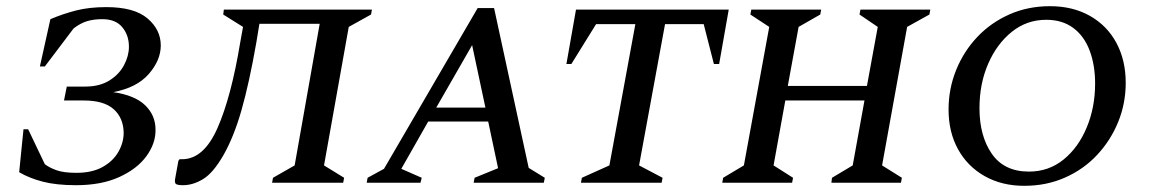

<svg xmlns="http://www.w3.org/2000/svg" viewBox="-20 -591 3718 621"><path d="M311 -529Q283 -529 261.5 -522.5Q240 -516 218 -499L125 -376H109L143 -529Q183 -546 225.5 -557Q268 -568 324 -568Q414 -568 457 -531.5Q500 -495 500 -444Q500 -396 461 -351.5Q422 -307 346 -293Q416 -283 449.5 -250.5Q483 -218 483 -172Q484 -128 454 -86.5Q424 -45 366 -18.5Q308 8 226 8Q162 8 118 -3.5Q74 -15 42 -34L56 -173H71L125 -60Q139 -49 162.5 -40.5Q186 -32 227 -32Q278 -32 312 -51Q346 -70 363 -100Q380 -130 380 -162Q379 -210 347.5 -238Q316 -266 251 -266H187L196 -311H256Q302 -311 333.5 -330.5Q365 -350 381 -380Q397 -410 397 -440Q397 -477 375.5 -503Q354 -529 311 -529Z M860 0 863 -16 933 -56 1014 -514H819L809 -453Q786 -322 761 -234.5Q736 -147 702 -88Q669 -31 636.5 -11.5Q604 8 572 8Q552 8 548 3Q544 -2 547 -16L557 -71L561 -76H569Q639 -76 683.5 -177Q728 -278 757 -454L766 -504L702 -544L704 -560H1183L1180 -544L1108 -504L1028 -56L1093 -16L1090 0Z M1166 0 1169 -16 1222 -45 1525 -565H1578L1690 -48L1742 -16L1739 0H1512L1515 -16L1591 -47L1559 -198H1365L1278 -45L1344 -16L1340 0ZM1391 -243H1550L1507 -445Z M1859 0 1862 -16 1951 -56 2035 -513H1908L1828 -384H1812L1843 -560H2337L2306 -384H2289L2256 -513H2131L2047 -56L2123 -16L2120 0Z M2316 0 2319 -16 2386 -56 2468 -504 2407 -544 2410 -560H2636L2633 -544L2563 -504L2528 -313H2784L2819 -504L2760 -544L2763 -560H2989L2986 -544L2914 -504L2833 -56L2897 -16L2894 0H2669L2671 -16L2738 -56L2776 -266H2520L2482 -56L2545 -16L2542 0Z M3293 10Q3220 10 3164.5 -21.5Q3109 -53 3078.5 -108.5Q3048 -164 3048 -237Q3048 -304 3072.5 -364.5Q3097 -425 3141 -471.5Q3185 -518 3245 -544.5Q3305 -571 3376 -571Q3450 -571 3505.5 -539.5Q3561 -508 3591 -452Q3621 -396 3621 -323Q3621 -257 3597 -197.5Q3573 -138 3529.5 -91Q3486 -44 3425.5 -17Q3365 10 3293 10ZM3308 -36Q3372 -36 3420 -75Q3468 -114 3495 -179Q3522 -244 3522 -321Q3522 -380 3504.5 -427Q3487 -474 3451.5 -500.5Q3416 -527 3364 -527Q3301 -527 3252.5 -488Q3204 -449 3176 -384.5Q3148 -320 3148 -241Q3148 -151 3188 -93.5Q3228 -36 3308 -36Z"/></svg>

Font: Spectral SC Medium
Style: Italic
Weight: 500
Italic angle: -10°
Designer: Jean-Baptiste Levee
Foundry: Production Type
Version: Version 2.001